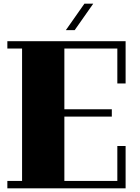

<svg xmlns="http://www.w3.org/2000/svg" viewBox="-20 -1024 763 1044"><path d="M663 0V-230H618V-40H330V-390H588V-430H330V-760H618V-570H663V-800H20V-760H100V-40H20V0ZM487 -1004H439L338 -860H386Z"/></svg>

Font: Kumar One
Style: Regular
Weight: 400
Designer: Parimal Parmar
Foundry: Indian Type Foundry
Version: Version 1.001;PS 1.001;hotconv 1.0.88;makeotf.lib2.5.647800